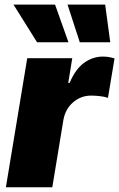

<svg xmlns="http://www.w3.org/2000/svg" viewBox="-20 -792 504 812"><path d="M4.9 0 95.2 -545.9H285.6L268.6 -441.4H274.4Q298.8 -499.5 335.4 -526.1Q372.1 -552.7 415.5 -552.7Q439.9 -552.7 464.4 -544.9L436.5 -377.9Q422.9 -383.3 401.9 -385.5Q380.9 -387.7 365.7 -387.7Q322.3 -387.7 289.3 -359.4Q256.3 -331.1 248 -284.2L201.2 0ZM136.7 -613.3 37.1 -772.5H212.9L269.5 -613.3ZM317.4 -613.3 265.6 -772.5H424.8L446.3 -613.3Z"/></svg>

Font: Inter Black
Style: Italic
Weight: 900
Italic angle: -9.39999°
Designer: Rasmus Andersson
Foundry: rsms
Version: Version 4.000;git-a52131595